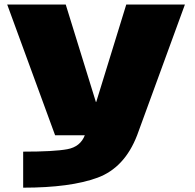

<svg xmlns="http://www.w3.org/2000/svg" viewBox="-20 -610 880 866"><path d="M228.5 0H598.5L814 -589.5H549.5L414 -150H412.5L276.5 -589.5H12.5ZM84.5 236.5Q297.5 236.5 419.8 191.5Q542 146.5 598.5 0L363 -1Q343 52 283.5 63Q224 74 84.5 74Z"/></svg>

Font: Anybody Expanded Black
Style: Regular
Weight: 900
Width: 7
Designer: Tyler Finck
Foundry: Etcetera Type Company
Version: Version 1.113;gftools[0.9.25]